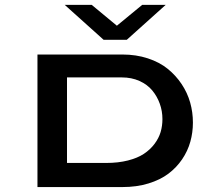

<svg xmlns="http://www.w3.org/2000/svg" viewBox="-20 -758 890 778"><path d="M351.6 -738.3 453.6 -653.8 556.2 -738.3H651.4L493.7 -596.7H399.9L242.2 -738.3ZM473.6 -444.3H251.5V-97.7H410.2Q459 -97.7 498.3 -107.7Q537.6 -117.7 563.2 -134.8Q588.9 -151.9 606.2 -175Q623.5 -198.2 630.9 -223.1Q638.2 -248 638.2 -275.4Q638.2 -308.1 627.4 -337.9Q616.7 -367.7 596.9 -391.6Q577.1 -415.5 545.2 -429.9Q513.2 -444.3 473.6 -444.3ZM476.1 0H131.8V-537.1H476.1Q531.7 -537.1 579.1 -521.5Q626.5 -505.9 659.4 -479.2Q692.4 -452.6 715.8 -417.5Q739.3 -382.3 750.5 -342.8Q761.7 -303.2 761.7 -261.2Q761.7 -221.2 751.2 -183.6Q740.7 -146 718 -112.5Q695.3 -79.1 662.4 -54.2Q629.4 -29.3 581.5 -14.6Q533.7 0 476.1 0Z"/></svg>

Font: Squarish Sans CT
Style: Regular
Weight: 400
Version: Version 0.9